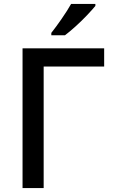

<svg xmlns="http://www.w3.org/2000/svg" viewBox="-20 -961 575 981"><path d="M467.3 -940.9H343.3C319.3 -897.5 271.5 -829.6 242.2 -793V-780.8H312C328.1 -793 346.2 -808.1 367.2 -827.1C387.7 -845.7 407.2 -864.7 425.3 -883.8C443.4 -902.8 457 -918.5 467.3 -930.7ZM95.2 -713.9V0H203.1V-621.1H512.2V-713.9Z"/></svg>

Font: Noto Reveo Sans
Style: Regular
Weight: 500
Designer: Monotype Design Team
Foundry: Monotype Imaging Inc.
Version: Version 2.007